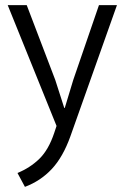

<svg xmlns="http://www.w3.org/2000/svg" viewBox="-20 -490 484 747"><path d="M10 -470H84L195 -179L230 -70H232L265 -179L365 -470H435L254 40Q225 121 181.5 167.5Q138 214 77 237L48 183Q97 163 133 128Q169 93 191 27L200 0Z"/></svg>

Font: Ek Mukta Light
Style: Regular
Weight: 300
Designer: Girish Dalvi and Yashodeep Gholap
Foundry: Ek Type
Version: Version 2.538;PS 1.002;hotconv 16.6.51;makeotf.lib2.5.65220;